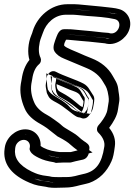

<svg xmlns="http://www.w3.org/2000/svg" viewBox="-29 -666 639 913"><path d="M84 -1C103 -1 116 15 113 34L112 39C111 44 113 50 115 53C123 68 138 76 156 85C176 95 199 101 225 105C236 107 232 110 246 108C250 108 259 107 269 107H304C306 107 308 106 310 106C321 103 336 99 356 95C365 93 383 92 392 67C392 67 393 60 394 56L396 41C399 22 382 13 370 5C362 -1 352 -8 342 -18C329 -30 307 -41 280 -58C268 -65 261 -74 250 -82C239 -90 220 -104 209 -111L194 -120C164 -136 145 -155 135 -176C120 -209 116 -239 120 -267L124 -289C129 -325 141 -347 156 -360C166 -368 168 -382 164 -391C155 -409 153 -433 160 -466C164 -484 170 -494 175 -510C190 -556 231 -596 285 -596H305C314 -596 325 -596 334 -595L387 -590C430 -587 478 -584 517 -575C560 -565 533 -494 489 -509C487 -510 484 -510 482 -510C448 -512 423 -517 370 -521L317 -526C310 -527 302 -527 294 -527H275C256 -527 246 -508 240 -492C233 -472 218 -441 230 -422C240 -406 256 -395 276 -387C317 -370 343 -359 381 -343C420 -327 445 -305 461 -277C470 -261 477 -255 483 -230C485 -220 490 -198 488 -184L482 -146C479 -125 467 -105 450 -83L439 -70C430 -59 430 -44 438 -36C463 -11 470 11 467 31C455 113 426 150 365 162C336 168 321 176 286 176C265 176 235 177 218 175L204 172H203L189 170C184 169 180 169 175 168C153 163 148 162 122 150C58 119 37 82 43 41L44 34C47 15 65 -1 84 -1ZM532 -145 538 -184C541 -203 534 -230 533 -244C530 -271 516 -288 507 -305C486 -343 452 -371 406 -389C384 -398 363 -406 342 -416C330 -422 286 -437 276 -449C275 -460 281 -467 285 -477H287C293 -477 299 -477 305 -476L359 -471C414 -467 434 -463 470 -460C520 -445 571 -483 585 -523C603 -572 574 -614 536 -623C528 -625 516 -628 504 -629C468 -633 435 -637 398 -640L345 -645C333 -646 323 -646 312 -646H292C212 -646 148 -586 127 -519C125 -512 123 -505 120 -499C104 -461 101 -414 111 -381C91 -357 79 -325 74 -289L70 -267C64 -229 71 -190 88 -151C101 -119 129 -95 164 -76L179 -67C181 -66 187 -62 194 -57C211 -44 229 -30 245 -17C246 -16 248 -16 249 -15C278 0 297 13 305 21C317 32 329 41 340 49C328 52 317 55 308 57H276H256H254L239 55C209 51 181 41 164 28C167 -15 136 -51 91 -51C45 -51 1 -12 -6 34L-7 41C-17 109 22 160 94 195C123 209 143 216 175 220L188 222L202 225C223 229 254 226 279 226C307 226 328 221 350 215C362 212 382 208 395 204C443 187 479 151 501 101C509 84 513 62 517 31C522 -2 512 -31 490 -58C510 -85 528 -115 532 -145ZM417 -172C419 -187 423 -202 412 -216C410 -219 409 -221 407 -224L396 -241C390 -252 380 -262 369 -268C334 -287 273 -305 236 -325C227 -330 215 -328 207 -321C191 -307 194 -296 193 -289L189 -267C187 -255 190 -245 193 -228C194 -220 196 -221 200 -211C207 -195 221 -188 240 -178C257 -169 274 -157 293 -142C313 -126 326 -116 336 -111C346 -106 347 -110 360 -104C370 -100 383 -104 390 -112C406 -130 413 -143 417 -172ZM364 -157C355 -159 345 -169 329 -182C309 -199 288 -213 269 -223C249 -234 248 -234 242 -247C240 -255 240 -262 240 -266C260 -258 287 -246 301 -240C318 -233 343 -228 352 -212L362 -195C364 -192 365 -189 368 -185C368 -183 368 -178 367 -172C366 -166 365 -162 364 -157ZM84 -26C52 -26 24 -2 19 30L18 37C10 92 42 138 111 172C138 185 149 187 169 192C174 193 180 194 185 195L199 197L214 200C236 203 266 201 286 201C325 201 345 192 370 187C443 172 479 123 492 35C496 6 484 -24 457 -52L458 -53L470 -67V-68C487 -91 503 -114 507 -142L512 -181C515 -202 511 -224 508 -236C501 -265 489 -277 483 -289C464 -323 433 -349 390 -366C352 -381 328 -393 286 -410C268 -417 257 -425 251 -435C249 -438 254 -457 263 -483C269 -499 275 -502 275 -502H294C301 -502 308 -502 315 -501L368 -496C421 -492 442 -488 481 -485C525 -471 555 -504 562 -533C565 -548 564 -566 552 -581C545 -590 535 -596 523 -599C481 -608 432 -612 389 -615L336 -620C325 -621 315 -621 305 -621H285C218 -621 168 -572 151 -518C147 -505 141 -493 136 -471C128 -435 130 -407 141 -382C141 -381 140 -380 139 -379C118 -361 105 -333 99 -293L96 -271C91 -239 95 -203 112 -166C125 -138 150 -115 182 -98L197 -89C205 -84 223 -71 235 -62C243 -56 251 -46 266 -37C294 -20 317 -7 326 1C337 11 347 19 356 26C365 32 370 36 371 37L369 52C369 53 368 59 368 60C364 70 362 68 351 70C330 74 313 80 304 82H303H269C258 82 250 82 244 83H242C237 81 234 81 229 80C205 76 184 70 166 62C148 54 141 48 137 42L138 38C143 5 118 -26 84 -26ZM507 -149C504 -126 489 -98 470 -73L459 -58L471 -43C490 -20 497 3 493 28C489 58 484 78 478 91C458 136 427 167 387 181C378 184 358 187 343 191C322 197 304 201 279 201C252 201 222 203 207 200L192 197L178 195C147 191 132 186 105 173C38 141 10 99 18 45L19 38C24 4 58 -26 91 -26C101 -26 110 -23 117 -19C131 -10 140 7 139 27L138 40L148 48C171 66 204 75 236 80L251 82H252L255 83L257 82H276H311L314 81C323 79 334 76 346 73L399 60L354 29C343 21 334 14 322 3C310 -8 290 -20 261 -36C243 -51 226 -64 209 -77C201 -83 196 -87 192 -89L177 -98C144 -116 121 -136 111 -160C96 -196 90 -230 95 -263L98 -285C103 -318 114 -345 130 -365L139 -375L135 -388C127 -414 129 -457 143 -489C146 -496 149 -503 151 -511C170 -569 225 -621 292 -621H312C322 -621 332 -621 343 -620L396 -615C433 -612 464 -608 501 -604C511 -603 522 -601 529 -599C554 -593 574 -567 561 -532C550 -502 511 -474 477 -484L474 -485H472C438 -488 417 -492 361 -496L308 -501C301 -502 294 -502 287 -502H268L262 -486C261 -483 250 -469 251 -448L252 -439L257 -433C276 -410 321 -398 331 -393C354 -382 375 -375 396 -366C438 -349 467 -325 485 -293C497 -271 507 -259 509 -241C511 -225 515 -200 513 -188ZM392 -175C388 -148 386 -144 372 -129C372 -129 370 -127 369 -127C357 -132 349 -132 348 -132C347 -132 349 -133 348 -133C342 -136 329 -145 309 -161C289 -177 270 -190 252 -200C232 -211 226 -216 223 -222L218 -232V-233C215 -251 213 -256 214 -263L217 -285C219 -300 214 -294 223 -302C223 -302 224 -303 225 -303C267 -281 326 -263 357 -246C365 -242 371 -236 375 -229L385 -212C387 -208 389 -204 392 -201C395 -197 395 -194 392 -175ZM389 -152C390 -157 390 -162 391 -168C392 -176 393 -181 393 -185V-193L388 -200C385 -204 385 -204 383 -207L373 -225C356 -254 322 -258 311 -263C296 -269 269 -281 249 -289L212 -304L215 -264C215 -258 216 -251 218 -242V-239L220 -236C227 -221 238 -211 257 -201C275 -191 294 -179 313 -163C327 -151 338 -136 360 -132L384 -128ZM84 -26C21 -26 2 11 -1 32L-2 39C-9 87 17 133 92 169C120 183 140 187 157 191C163 193 172 194 178 195L190 196L205 199L207 200C238 204 269 201 286 201C335 201 362 190 380 186C461 170 494 124 508 57C510 49 511 41 512 33C516 8 506 -20 478 -48C477 -50 477 -57 479 -59L491 -73C509 -97 523 -118 527 -144L532 -182C535 -200 531 -221 528 -233C522 -260 511 -271 504 -284C486 -316 455 -344 407 -363C370 -378 345 -390 303 -407C289 -413 279 -419 272 -430C270 -434 270 -447 275 -462C278 -470 281 -479 284 -487C286 -492 289 -499 291 -502H294C299 -502 304 -502 309 -501L363 -496C412 -492 435 -489 472 -486C494 -480 516 -480 534 -486C555 -493 565 -503 572 -512C587 -532 595 -562 564 -585C557 -590 547 -595 534 -598C487 -608 435 -612 394 -615L340 -620H339C328 -621 316 -621 305 -621H285C189 -621 146 -561 131 -515C127 -501 119 -489 115 -469C108 -434 109 -407 120 -385C121 -383 119 -375 118 -374C97 -355 85 -329 79 -291L76 -269C72 -239 75 -206 91 -170C103 -144 128 -121 162 -103L177 -94C184 -90 202 -76 214 -67C222 -61 229 -52 246 -42C274 -24 296 -13 304 -5C315 5 325 14 335 21C350 32 352 30 351 39L349 54C349 56 347 61 347 63C345 68 344 69 343 71H341C322 75 305 80 297 82H269C261 82 252 83 247 83C242 82 240 81 237 81C217 78 200 73 185 66C168 58 163 55 158 46C158 45 157 42 157 41L158 36C161 16 153 -26 84 -26ZM487 -147C483 -121 468 -93 449 -68L441 -58L449 -48C468 -24 477 1 473 29C469 59 463 80 457 95C436 142 403 172 371 183C368 184 349 188 330 193C309 199 297 201 279 201C247 201 222 202 217 201L201 198L186 195C159 192 150 190 124 177C64 148 29 105 38 43L39 36C45 -8 89 -26 91 -26C91 -26 93 -27 100 -21C110 -13 121 5 119 27L118 36L127 43C153 63 190 73 228 79L243 81L252 83L260 82H276H317L326 80C335 78 346 75 358 72L411 59L375 34C365 27 356 19 344 8C332 -3 311 -17 282 -32C265 -46 247 -59 230 -72C222 -78 217 -81 212 -84L197 -93C166 -110 143 -129 132 -156C116 -193 110 -229 115 -265L119 -287C124 -321 135 -351 152 -371L158 -378L155 -385C147 -413 149 -460 164 -494C167 -501 169 -507 171 -514C192 -580 254 -621 292 -621H312C321 -621 329 -621 339 -620L391 -615C427 -612 458 -609 496 -605C503 -604 512 -602 515 -601H517L518 -600C523 -599 557 -572 541 -528C530 -496 495 -482 493 -482H491L484 -484L476 -485C445 -488 421 -492 365 -496L313 -501C305 -502 296 -502 287 -502H249L241 -482C239 -476 230 -465 231 -448L232 -443L236 -438C256 -414 305 -400 312 -397C336 -386 358 -377 379 -369C416 -354 444 -332 463 -298C474 -278 487 -265 489 -243C491 -228 495 -201 493 -186ZM372 -174C374 -191 376 -200 371 -206C368 -209 366 -213 364 -217L354 -234C349 -242 343 -247 338 -250C317 -261 276 -276 238 -292V-287L234 -265C233 -256 235 -248 238 -231C239 -226 238 -230 244 -217C248 -208 252 -207 272 -196C292 -185 311 -172 331 -156C343 -146 352 -139 359 -134C365 -143 369 -153 372 -174ZM409 -154 402 -124 350 -133C309 -140 304 -158 292 -168C273 -184 254 -196 238 -205C219 -215 205 -227 199 -240L198 -242V-244C196 -253 195 -260 195 -265L191 -317L267 -286C287 -278 313 -267 329 -260C335 -257 379 -247 395 -220L405 -203C407 -200 407 -198 410 -194L413 -190V-185C413 -182 413 -177 412 -170C411 -164 410 -159 409 -154Z"/></svg>

Font: AppleStorm
Style: XbdFaxIta
Weight: 800
Foundry: Cannot Into Space Fonts
Version: Version 1.01